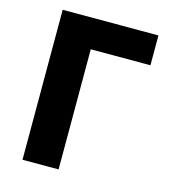

<svg xmlns="http://www.w3.org/2000/svg" viewBox="-111 -832 810 920"><g transform="rotate(15 294.0 -372.0)"><path d="M86 0H265V-596H561V-744H86Z"/></g></svg>

Font: Noto Sans Korean Black
Style: Bold
Weight: 900
Designer: Ryoko NISHIZUKA (kana & ideographs); Paul D. Hunt (Latin, Greek & Cyrillic); Wenlong ZHANG (bopomofo); Sandoll Communica
Foundry: Adobe Systems Incorporated
Version: Version 1.000;PS 1;hotconv 1.0.78;makeotf.lib2.5.61930